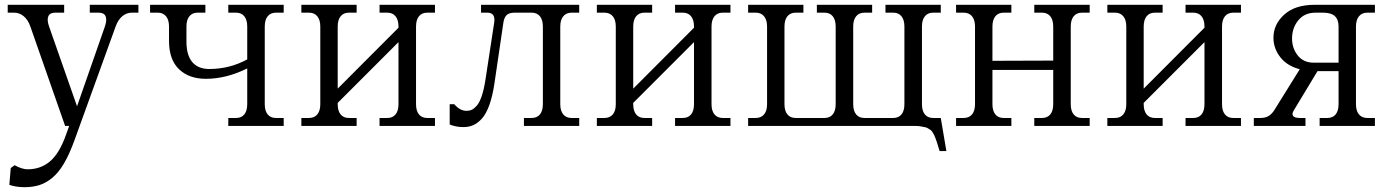

<svg xmlns="http://www.w3.org/2000/svg" viewBox="-20 -526 5800 802"><path d="M106.9 -415Q97.2 -442.9 79.3 -458Q61.5 -473.1 39.1 -473.1H12.2V-505.9H248V-473.1H210.9Q188.5 -473.1 181.9 -458Q175.3 -442.9 185.1 -415L301.8 -82L418 -415Q427.7 -442.9 421.1 -458Q414.6 -473.1 392.1 -473.1H355V-505.9H558.1V-473.1H530.8Q508.3 -473.1 490.5 -458Q472.7 -442.9 462.9 -415L291 60.1Q270 118.2 247.1 157Q224.1 195.8 197.8 217.3Q171.4 238.8 144 247.3Q116.7 255.9 82 255.9Q47.4 255.9 19 246.1L24.9 175.8L41 164.1Q72.3 181.2 95.2 181.2Q149.4 181.2 188.5 148.4Q227.5 115.7 254.9 39.1L269 0H252Z M839.8 -196.8Q769.5 -196.8 727.8 -236.8Q686 -276.9 686 -355V-415Q686 -442.9 673.6 -458Q661.1 -473.1 638.7 -473.1H606.9V-505.9H837.9V-473.1H805.7Q783.2 -473.1 771 -458Q758.8 -442.9 758.8 -415V-352.1Q758.8 -295.4 783.2 -266.6Q807.6 -237.8 854 -237.8Q939 -237.8 1012.7 -277.8V-415Q1012.7 -442.9 1000.5 -458Q988.3 -473.1 965.8 -473.1H933.6V-505.9H1165V-473.1H1132.8Q1110.4 -473.1 1098.1 -458Q1085.9 -442.9 1085.9 -415V-90.8Q1085.9 -63 1098.1 -48.1Q1110.4 -33.2 1132.8 -33.2H1165V0H933.6V-33.2H965.8Q988.3 -33.2 1000.5 -48.1Q1012.7 -63 1012.7 -90.8V-240.2Q925.3 -196.8 839.8 -196.8Z M1390.6 -90.8Q1390.6 -63 1402.8 -48.1Q1415 -33.2 1437.5 -33.2H1469.7V0H1238.8V-33.2H1270.5Q1293 -33.2 1305.4 -48.1Q1317.9 -63 1317.9 -90.8V-415Q1317.9 -442.9 1305.4 -458Q1293 -473.1 1270.5 -473.1H1238.8V-505.9H1469.7V-473.1H1437.5Q1415 -473.1 1402.8 -458Q1390.6 -442.9 1390.6 -415V-155.8L1644.5 -410.2V-415Q1644.5 -442.9 1632.3 -458Q1620.1 -473.1 1597.7 -473.1H1565.4V-505.9H1796.9V-473.1H1764.6Q1742.2 -473.1 1730 -458Q1717.8 -442.9 1717.8 -415V-90.8Q1717.8 -63 1730 -48.1Q1742.2 -33.2 1764.6 -33.2H1796.9V0H1565.4V-33.2H1597.7Q1620.1 -33.2 1632.3 -48.1Q1644.5 -63 1644.5 -90.8V-350.1L1390.6 -96.2Z M1989.3 -505.9H2399.4V-473.1H2367.7Q2345.2 -473.1 2332.8 -458Q2320.3 -442.9 2320.3 -415V-90.8Q2320.3 -63 2332.8 -48.1Q2345.2 -33.2 2367.7 -33.2H2399.4V0H2168.5V-33.2H2200.7Q2223.1 -33.2 2235.4 -48.1Q2247.6 -63 2247.6 -90.8V-415Q2247.6 -442.9 2235.4 -458Q2223.1 -473.1 2200.7 -473.1H2129.4Q2106.4 -473.1 2095.9 -462.6Q2085.4 -452.1 2082.5 -430.2L2045.4 -178.2Q2037.6 -125.5 2024.4 -88.4Q2011.2 -51.3 1993.7 -31.5Q1976.1 -11.7 1957.3 -3.4Q1938.5 4.9 1915.5 4.9Q1885.3 4.9 1858.4 -5.9V-90.8H1877.4Q1901.4 -63 1928.7 -63Q1940.9 -63 1950.9 -67.6Q1960.9 -72.3 1971.9 -85Q1982.9 -97.7 1991.9 -124Q2001 -150.4 2007.3 -189.9L2044.4 -432.1Q2050.3 -473.1 2015.6 -473.1H1989.3Z M2625 -90.8Q2625 -63 2637.2 -48.1Q2649.4 -33.2 2671.9 -33.2H2704.1V0H2473.1V-33.2H2504.9Q2527.3 -33.2 2539.8 -48.1Q2552.2 -63 2552.2 -90.8V-415Q2552.2 -442.9 2539.8 -458Q2527.3 -473.1 2504.9 -473.1H2473.1V-505.9H2704.1V-473.1H2671.9Q2649.4 -473.1 2637.2 -458Q2625 -442.9 2625 -415V-155.8L2878.9 -410.2V-415Q2878.9 -442.9 2866.7 -458Q2854.5 -473.1 2832 -473.1H2799.8V-505.9H3031.2V-473.1H2999Q2976.6 -473.1 2964.4 -458Q2952.1 -442.9 2952.1 -415V-90.8Q2952.1 -63 2964.4 -48.1Q2976.6 -33.2 2999 -33.2H3031.2V0H2799.8V-33.2H2832Q2854.5 -33.2 2866.7 -48.1Q2878.9 -63 2878.9 -90.8V-350.1L2625 -96.2Z M3256.8 -90.8Q3256.8 -63 3269 -48.1Q3281.2 -33.2 3303.7 -33.2H3423.8Q3446.3 -33.2 3458.5 -48.1Q3470.7 -63 3470.7 -90.8V-415Q3470.7 -442.9 3458.5 -458Q3446.3 -473.1 3423.8 -473.1H3392.1V-505.9H3623V-473.1H3590.8Q3568.4 -473.1 3556.2 -458Q3543.9 -442.9 3543.9 -415V-90.8Q3543.9 -63 3556.2 -48.1Q3568.4 -33.2 3590.8 -33.2H3710.9Q3733.4 -33.2 3745.6 -48.1Q3757.8 -63 3757.8 -90.8V-415Q3757.8 -442.9 3745.6 -458Q3733.4 -473.1 3710.9 -473.1H3678.7V-505.9H3909.7V-473.1H3877.9Q3855.5 -473.1 3843.3 -458Q3831.1 -442.9 3831.1 -415V-90.8Q3831.1 -63 3843.3 -48.1Q3855.5 -33.2 3877.9 -33.2H3909.7L3933.1 105H3904.8L3899.9 88.9Q3895.5 74.2 3893.6 68.4Q3891.6 62.5 3887.7 51.8Q3883.8 41 3881.6 37.1Q3879.4 33.2 3875 26.1Q3870.6 19 3866.9 16.8Q3863.3 14.6 3856.9 10.5Q3850.6 6.3 3844.2 5.4Q3837.9 4.4 3828.6 2.4Q3819.3 0.5 3809.1 0.2Q3798.8 0 3785.6 0H3105V-33.2H3136.7Q3159.2 -33.2 3171.6 -48.1Q3184.1 -63 3184.1 -90.8V-415Q3184.1 -442.9 3171.6 -458Q3159.2 -473.1 3136.7 -473.1H3105V-505.9H3335.9V-473.1H3303.7Q3281.2 -473.1 3269 -458Q3256.8 -442.9 3256.8 -415Z M4125.5 -90.8Q4125.5 -63 4137.7 -48.1Q4149.9 -33.2 4172.4 -33.2H4204.6V0H3973.6V-33.2H4005.4Q4027.8 -33.2 4040.3 -48.1Q4052.7 -63 4052.7 -90.8V-415Q4052.7 -442.9 4040.3 -458Q4027.8 -473.1 4005.4 -473.1H3973.6V-505.9H4204.6V-473.1H4172.4Q4149.9 -473.1 4137.7 -458Q4125.5 -442.9 4125.5 -415V-272L4379.4 -272.9V-415Q4379.4 -442.9 4367.2 -458Q4355 -473.1 4332.5 -473.1H4300.3V-505.9H4531.7V-473.1H4499.5Q4477.1 -473.1 4464.8 -458Q4452.6 -442.9 4452.6 -415V-90.8Q4452.6 -63 4464.8 -48.1Q4477.1 -33.2 4499.5 -33.2H4531.7V0H4300.3V-33.2H4332.5Q4355 -33.2 4367.2 -48.1Q4379.4 -63 4379.4 -90.8V-233.9H4125.5Z M4757.3 -90.8Q4757.3 -63 4769.5 -48.1Q4781.7 -33.2 4804.2 -33.2H4836.4V0H4605.5V-33.2H4637.2Q4659.7 -33.2 4672.1 -48.1Q4684.6 -63 4684.6 -90.8V-415Q4684.6 -442.9 4672.1 -458Q4659.7 -473.1 4637.2 -473.1H4605.5V-505.9H4836.4V-473.1H4804.2Q4781.7 -473.1 4769.5 -458Q4757.3 -442.9 4757.3 -415V-155.8L5011.2 -410.2V-415Q5011.2 -442.9 4999 -458Q4986.8 -473.1 4964.4 -473.1H4932.1V-505.9H5163.6V-473.1H5131.3Q5108.9 -473.1 5096.7 -458Q5084.5 -442.9 5084.5 -415V-90.8Q5084.5 -63 5096.7 -48.1Q5108.9 -33.2 5131.3 -33.2H5163.6V0H4932.1V-33.2H4964.4Q4986.8 -33.2 4999 -48.1Q5011.2 -63 5011.2 -90.8V-350.1L4757.3 -96.2Z M5723.1 -505.9V-473.1H5691.4Q5668.9 -473.1 5656.5 -458Q5644 -442.9 5644 -415V-90.8Q5644 -63 5656.5 -48.1Q5668.9 -33.2 5691.4 -33.2H5723.1V0H5492.2V-33.2H5524.4Q5546.9 -33.2 5559.1 -48.1Q5571.3 -63 5571.3 -90.8V-229H5483.4L5384.3 -64.9Q5375 -49.8 5381.6 -41.5Q5388.2 -33.2 5410.2 -33.2H5433.1V0H5217.3V-33.2H5244.1Q5265.1 -33.2 5278.3 -41Q5291.5 -48.8 5302.2 -64.9L5409.2 -236.8Q5356.4 -250.5 5327.9 -287.1Q5299.3 -323.7 5299.3 -368.2Q5299.3 -424.3 5344.5 -465.1Q5389.6 -505.9 5470.2 -505.9ZM5377 -365.2Q5377 -324.2 5400.9 -294.2Q5424.8 -264.2 5467.3 -264.2H5571.3V-415Q5571.3 -444.3 5555.7 -458.7Q5540 -473.1 5506.3 -473.1H5475.1Q5429.2 -473.1 5403.1 -441.2Q5377 -409.2 5377 -365.2Z"/></svg>

Font: LT Superior Serif
Style: Regular
Weight: 400
Designer: Daniel Lyons
Foundry: LyonsType
Version: Version 2.120;FEAKit 1.0